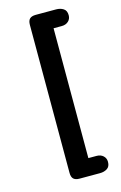

<svg xmlns="http://www.w3.org/2000/svg" viewBox="-123 -701 570 907"><g transform="rotate(-15 162.5 -247.5)"><path d="M214 -565H254Q274 -565 286.5 -576.5Q299 -588 299 -606Q299 -629 284 -638.5Q269 -648 249 -648H149Q129 -648 119.5 -639Q110 -630 110 -609V114Q110 135 119.5 144Q129 153 149 153H249Q269 153 284 143.5Q299 134 299 111Q299 93 286.5 81.5Q274 70 254 70H214Z"/></g></svg>

Font: Beiruti SemiBold
Style: Regular
Weight: 600
Designer: Arlette Boutros
Foundry: Boutros
Version: Version 1.41